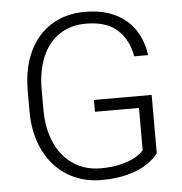

<svg xmlns="http://www.w3.org/2000/svg" viewBox="-52 -771 788 830"><g transform="rotate(-5 342.0 -356.0)"><path d="M356 9.8Q272.5 9.8 207.8 -30Q143.1 -69.8 106.9 -143.6Q70.8 -217.3 70.8 -314.9V-401.4Q70.8 -498.5 104.2 -570.6Q137.7 -642.6 200 -681.6Q262.2 -720.7 346.7 -720.7Q423.3 -720.7 478 -693.8Q532.7 -667 563.7 -619.6Q594.7 -572.3 602.5 -510.7H542.5Q530.8 -581.5 483.6 -625.5Q436.5 -669.4 346.7 -669.4Q278.3 -669.4 230 -636.2Q181.6 -603 156.5 -543Q131.3 -482.9 131.3 -402.3V-314.9Q131.3 -232.9 159.2 -170.9Q187 -108.9 238 -75Q289.1 -41 356.4 -41Q406.7 -41 445.1 -50.8Q483.4 -60.5 507.6 -74.5Q531.7 -88.4 543.5 -103V-286.6H352.5V-337.9H603V-85Q587.9 -63.5 557.4 -42Q526.9 -20.5 475.8 -5.4Q424.8 9.8 356 9.8Z"/></g></svg>

Font: Heebo Light
Style: Regular
Weight: 300
Designer: Oded Ezer
Foundry: Meir Sadan
Version: Version 2.001; ttfautohint (v1.5.14-ce02) -l 8 -r 50 -G 200 